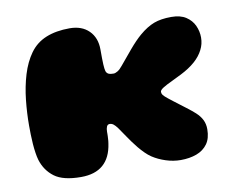

<svg xmlns="http://www.w3.org/2000/svg" viewBox="-72 -709 978 814"><g transform="rotate(-10 417.5 -302.0)"><path d="M215 11Q138 11 100.5 -17Q63 -45 48.5 -92Q44.5 -105.5 41.8 -123.8Q39 -142 37.5 -162.5Q36 -183 35.5 -203.5Q35 -224 35 -242Q35 -296 41 -352Q47 -408 62.2 -458.5Q77.5 -509 104 -546Q131 -583.5 174 -601Q217 -618.5 275.5 -618.5Q328 -618.5 358.5 -588.2Q389 -558 389 -507.5Q389 -485.5 389.2 -469.5Q389.5 -453.5 390 -442.8Q390.5 -432 391.5 -425.2Q392.5 -418.5 393.5 -414.8Q394.5 -411 395.5 -409Q399.5 -402.5 406 -399.8Q412.5 -397 426.5 -397Q434 -397 444.2 -403.2Q454.5 -409.5 466 -424Q488 -451 517 -485.2Q546 -519.5 570 -540Q603 -568 633.5 -579.5Q664 -591 708 -591Q747.5 -591 771.5 -575.2Q795.5 -559.5 806.8 -534.8Q818 -510 818 -483.5Q818 -469.5 814.8 -456.2Q811.5 -443 805.2 -430.8Q799 -418.5 789.8 -406.8Q780.5 -395 768 -384Q755.5 -373 740.2 -363Q725 -353 706.8 -343.8Q688.5 -334.5 667.5 -324.5Q638.5 -311 624.5 -302Q610.5 -293 610.5 -285.5Q610.5 -278 615.2 -271.8Q620 -265.5 635 -253.5Q644 -246.5 655.5 -237.5Q667 -228.5 679.8 -219Q692.5 -209.5 704.5 -200.2Q716.5 -191 726.2 -183.2Q736 -175.5 741.5 -170Q759 -154 767.8 -136.2Q776.5 -118.5 776.5 -96Q776.5 -56.5 759 -32.5Q741.5 -8.5 711.5 2.5Q681.5 13.5 643.5 13.5Q611.5 13.5 579.8 3.2Q548 -7 523 -23.5Q509.5 -32.5 496.8 -45.2Q484 -58 472.2 -72.2Q460.5 -86.5 450.8 -100Q441 -113.5 434 -124Q416.5 -150.5 406.2 -164.5Q396 -178.5 388.5 -184Q381 -189.5 372.5 -189.5Q363.5 -189.5 359.8 -180.8Q356 -172 356 -159Q356 -155 356 -150.2Q356 -145.5 355.8 -140.5Q355.5 -135.5 355.2 -130.2Q355 -125 354.5 -119.5Q354 -114 353 -108.5Q344.5 -49 310 -19Q275.5 11 215 11Z"/></g></svg>

Font: Gluten Thin Black
Style: Regular
Weight: 900
Version: Version 1.300